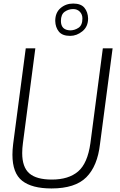

<svg xmlns="http://www.w3.org/2000/svg" viewBox="-20 -1052 673 1081"><path d="M270 9Q160 9 105 -34Q50 -77 50 -181Q50 -208 54 -241L125 -780H179L109 -246Q105 -216 105 -190Q105 -111 145 -76Q185 -41 272 -41Q366 -41 419.5 -86.5Q473 -132 489 -246L559 -780H614L543 -241Q529 -117 466 -54Q403 9 270 9ZM375 -881Q400 -881 422 -895.5Q444 -910 444 -948Q444 -971 429.5 -986Q415 -1001 392 -1001Q366 -1001 344.5 -986Q323 -971 323 -934Q323 -883 375 -881ZM375 -850Q331 -850 311.5 -874Q292 -898 291 -934Q291 -981 321 -1006.5Q351 -1032 392 -1032Q436 -1032 455.5 -1008Q475 -984 476 -948Q476 -902 444 -876Q412 -850 375 -850Z"/></svg>

Font: Tanohe Sans Light
Style: Italic
Weight: 300
Designer: Village Type and Design LLC & Cristiano Sobral
Foundry: Cooper Hewitt Smithsonian Design Museum
Version: Version 1.00;September 29, 2021;FontCreator 13.0.0.2655 64-b